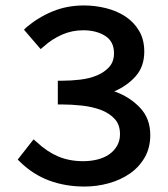

<svg xmlns="http://www.w3.org/2000/svg" viewBox="-20 -672 615 704"><path d="M399 -337Q454 -318 492.5 -278Q531 -238 531 -177Q531 -130 510.5 -94.5Q490 -59 456 -35.5Q422 -12 378.5 0Q335 12 290 12Q220 12 160.5 -10Q101 -32 53 -79L45 -87L103 -161L116 -150Q152 -116 193 -98.5Q234 -81 285 -81Q312 -81 336.5 -87Q361 -93 379.5 -105.5Q398 -118 409 -137Q420 -156 420 -180Q420 -215 400.5 -236Q381 -257 350 -269Q317 -281 279 -285Q241 -289 207 -289H192V-376H207Q240 -376 274 -380Q308 -384 335.5 -395.5Q363 -407 380.5 -426.5Q398 -446 398 -477Q398 -520 365.5 -540.5Q333 -561 285 -561Q244 -561 207.5 -545Q171 -529 141 -502L129 -492L68 -563L77 -572Q121 -609 173.5 -630.5Q226 -652 288 -652Q329 -652 369 -642Q409 -632 440 -611.5Q471 -591 490 -559Q509 -527 509 -483Q509 -428 477.5 -392.5Q446 -357 399 -337Z"/></svg>

Font: Codetta
Style: Bold
Weight: 700
Designer: Ulrich Proeller
Foundry: PROSA GmbH
Version: Version 2.00;September 29, 2018;FontCreator 11.5.0.2427 64-b